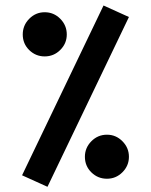

<svg xmlns="http://www.w3.org/2000/svg" viewBox="-20 -680 557 709"><path d="M362.3 -659.7 456.1 -617.2 155.3 9.8 61.5 -32.7ZM64 -552.7Q64 -586.4 87.9 -610.6Q111.8 -634.8 145 -634.8Q178.7 -634.8 202.6 -610.6Q226.6 -586.4 226.6 -552.7Q226.6 -519.5 202.6 -495.6Q178.7 -471.7 145 -471.7Q111.8 -471.7 87.9 -495.1Q64 -518.6 64 -552.7ZM293.5 -101.1Q293.5 -134.3 317.4 -158.4Q341.3 -182.6 375 -182.6Q408.2 -182.6 432.1 -158.4Q456.1 -134.3 456.1 -101.1Q456.1 -67.9 432.1 -43.9Q408.2 -20 375 -20Q341.3 -20 317.4 -43.5Q293.5 -66.9 293.5 -101.1Z"/></svg>

Font: Vazirmatn RD UI SemiBold
Style: Regular
Weight: 600
Designer: Saber Rastikerdar
Foundry: Saber Rastikerdar
Version: Version 33.003